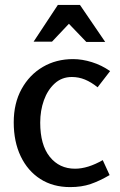

<svg xmlns="http://www.w3.org/2000/svg" viewBox="-20 -750 490 783"><path d="M278 -509Q315 -509 355 -496.5Q395 -484 429 -460L378 -394Q352 -415 326.5 -425.5Q301 -436 273 -436Q232 -436 203 -409.5Q174 -383 159 -341Q144 -299 144 -250Q144 -159 183 -110.5Q222 -62 286 -62Q338 -62 399 -97L427 -36Q386 -12 349.5 0.5Q313 13 266 13Q196 13 144.5 -20Q93 -53 64.5 -112.5Q36 -172 36 -251Q36 -329 68 -387Q100 -445 154.5 -477Q209 -509 278 -509ZM261 -653 192 -580H117L216 -730H306L409 -579H332Z"/></svg>

Font: Rosario SemiBold
Style: Regular
Weight: 600
Designer: Hector Gatti
Foundry: Omnibus Type
Version: Version 1.101; ttfautohint (v1.8.1.43-b0c9)